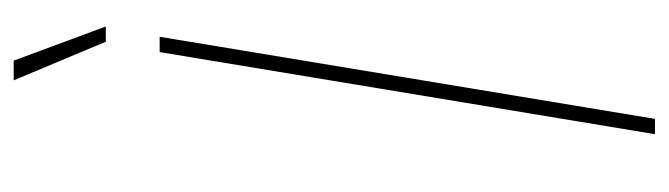

<svg xmlns="http://www.w3.org/2000/svg" viewBox="-370 -612 982 282"><g transform="rotate(-90 121.0 -471.0)"><path d="M208 -727.5 87.4 0H64.9L185.5 -727.5ZM200.7 -806.6 144 -941.9H172.9L223.1 -806.6Z"/></g></svg>

Font: Inter 16pt Thin
Style: Italic
Weight: 250
Italic angle: -9.3988°
Version: Version 4.001;git-66647c0bb